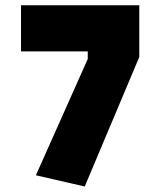

<svg xmlns="http://www.w3.org/2000/svg" viewBox="-20 -679 594 712"><path d="M294.2 12.6 113.1 -29 305.4 -460.2V-488.3H57.9V-659.4H496.5V-467.5Z"/></svg>

Font: Titillium Web SemiBold
Style: Regular
Weight: 600
Designer: Mohamed Gaber, Accademia di Belle Arti di Urbino
Foundry: Kief Type Foundry, Accademia di Belle Arti di Urbino
Version: Version 3.000; ttfautohint (v1.8.4)